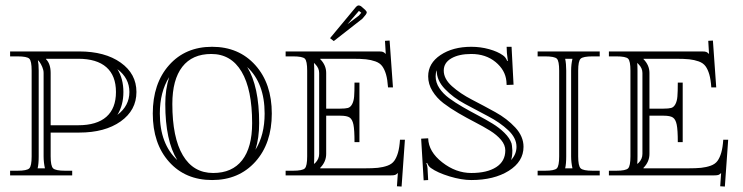

<svg xmlns="http://www.w3.org/2000/svg" viewBox="-20 -644 2728 705"><path d="M148.9 -428.2V-426.8Q166 -409.7 166 -376V-184.1H267.1Q335.4 -184.1 370.6 -215.1Q405.8 -246.1 405.8 -306.2Q405.8 -366.2 370.6 -397.2Q335.4 -428.2 267.1 -428.2ZM17.1 -455.1H271Q365.2 -455.1 423.1 -414.1Q481 -373 481 -306.2Q481 -239.3 423.1 -198.2Q365.2 -157.2 271 -157.2H166V-69.8Q166 -34.7 175 -25.9Q184.1 -17.1 219.2 -17.1H245.1V0H17.1V-17.1H43.9Q79.1 -17.1 87.6 -25.9Q96.2 -34.7 96.2 -69.8V-384.8Q96.2 -419.9 87.6 -428.5Q79.1 -437 43.9 -437H17.1ZM140.1 -376Q140.1 -386.7 135.3 -397.9Q130.4 -409.2 126 -415.3Q121.6 -421.4 119.1 -422.9Q122.1 -408.7 122.1 -384.8V-69.8Q122.1 -42 118.2 -25.9H145Q140.1 -47.9 140.1 -69.8ZM411.1 -222.2Q455.1 -255.4 455.1 -306.2Q455.1 -356.9 411.1 -390.1Q433.1 -354.5 433.1 -306.2Q433.1 -257.8 411.1 -222.2Z M905.8 -191.9Q905.8 -315.4 867.2 -380.6Q828.6 -445.8 755.9 -445.8Q686 -445.8 649.4 -398.7Q612.8 -351.6 612.8 -262.2Q612.8 -138.7 651.4 -73.7Q689.9 -8.8 762.7 -8.8Q832.5 -8.8 869.1 -55.7Q905.8 -102.5 905.8 -191.9ZM978 -227.1Q978 -117.2 917.5 -50Q856.9 17.1 758.8 17.1Q660.6 17.1 600.8 -49.8Q541 -116.7 541 -227.1Q541 -337.4 600.8 -404.8Q660.6 -472.2 758.8 -472.2Q856.9 -472.2 917.5 -404.8Q978 -337.4 978 -227.1ZM918 -94.2Q951.7 -147.9 951.7 -227.1Q951.7 -338.4 887.7 -397.9Q931.6 -326.7 931.6 -191.9Q931.6 -137.7 918 -94.2ZM601.1 -360.8Q566.9 -306.2 566.9 -227.1Q566.9 -115.7 630.9 -56.2Q586.9 -127.4 586.9 -262.2Q586.9 -315.9 601.1 -360.8Z M1297.9 -604 1255.9 -555.2 1297.9 -586.9 1306.6 -597.2ZM1305.7 -621.1 1320.8 -607.9Q1326.7 -602.1 1326.7 -598.1Q1326.7 -595.7 1322.8 -589.8L1310.5 -575.2L1205.6 -493.2L1191.9 -503.9L1287.6 -619.1Q1292.5 -624 1296.9 -624Q1301.3 -624 1305.7 -621.1ZM1028.8 -455.1H1370.6Q1381.8 -455.1 1386.2 -453.4Q1390.6 -451.7 1396.5 -445.8L1393.6 -494.1L1410.6 -495.1L1422.9 -323.2H1404.8Q1402.8 -352.1 1397.5 -370.6Q1392.1 -389.2 1383.5 -400.9Q1375 -412.6 1358.6 -418.5Q1342.3 -424.3 1323.5 -426.3Q1304.7 -428.2 1273.9 -428.2H1155.8V-426.8Q1177.7 -404.8 1177.7 -376V-245.1H1229.5Q1248 -245.1 1257.3 -247.6Q1266.6 -250 1272.7 -261Q1278.8 -272 1280.3 -289.3Q1281.7 -306.6 1281.7 -340.8H1299.8V-122.1H1281.7Q1281.7 -167 1277.8 -186.3Q1273.9 -205.6 1263.9 -212.4Q1253.9 -219.2 1229.5 -219.2H1177.7V-79.1Q1177.7 -49.8 1155.8 -27.8V-25.9H1317.9Q1348.6 -25.9 1367.4 -27.8Q1386.2 -29.8 1402.6 -35.6Q1418.9 -41.5 1427.5 -53.2Q1436 -64.9 1441.4 -83.5Q1446.8 -102.1 1448.7 -130.9H1466.8L1454.6 41L1437.5 40L1440.9 -8.8Q1435.5 -3.4 1430.9 -1.7Q1426.3 0 1414.6 0H1028.8V-17.1H1055.7Q1090.8 -17.1 1099.4 -25.9Q1107.9 -34.7 1107.9 -69.8V-384.8Q1107.9 -419.9 1099.4 -428.5Q1090.8 -437 1055.7 -437H1028.8ZM1151.9 -79.1V-376Q1151.9 -394 1137.7 -408.2L1132.8 -413.1Q1133.8 -401.9 1133.8 -384.8V-69.8Q1133.8 -51.8 1132.8 -42L1137.7 -45.9Q1151.9 -60.1 1151.9 -79.1Z M1902.3 -105Q1902.3 -50.8 1848.1 -16.8Q1793.9 17.1 1710.4 17.1Q1674.8 17.1 1630.6 3.7Q1586.4 -9.8 1562.5 -26.9Q1552.7 -33.7 1548.3 -45.9L1545.4 -44.9Q1550.3 -33.7 1550.3 -17.1L1552.2 17.1L1535.6 18.1L1526.4 -134.8L1552.2 -136.2Q1553.7 -86.9 1603.8 -47.9Q1653.8 -8.8 1710.4 -8.8Q1768.6 -8.8 1802 -30.3Q1835.4 -51.8 1835.4 -91.8Q1835.4 -111.8 1819.8 -130.4Q1804.2 -148.9 1779.3 -164.3Q1754.4 -179.7 1724.1 -195.3Q1693.8 -210.9 1663.6 -228.5Q1633.3 -246.1 1608.4 -265.1Q1583.5 -284.2 1567.9 -309.6Q1552.2 -335 1552.2 -363.8Q1552.2 -411.6 1597.4 -441.9Q1642.6 -472.2 1710.4 -472.2Q1744.6 -472.2 1776.1 -463.4Q1807.6 -454.6 1826.7 -440.9Q1837.9 -433.1 1842.3 -419.9L1844.7 -420.9Q1841.3 -444.8 1841.3 -449.2L1840.3 -472.2H1858.4L1865.7 -333L1840.3 -332L1839.4 -346.2Q1835.4 -386.7 1799.6 -416.3Q1763.7 -445.8 1710.4 -445.8Q1665 -445.8 1637.2 -429.7Q1609.4 -413.6 1609.4 -384.8Q1609.4 -354.5 1639.6 -327.4Q1669.9 -300.3 1712.9 -278.1Q1755.9 -255.9 1798.8 -232.2Q1841.8 -208.5 1872.1 -175.8Q1902.3 -143.1 1902.3 -105ZM1876.5 -105Q1876.5 -137.2 1846.2 -165.8Q1815.9 -194.3 1772.9 -216.8Q1730 -239.3 1687 -262.5Q1644 -285.6 1613.8 -317.1Q1583.5 -348.6 1583.5 -384.8V-386.2Q1579.6 -377 1579.6 -363.8Q1579.6 -340.8 1593.3 -320.3Q1606.9 -299.8 1629.2 -283.4Q1651.4 -267.1 1678.5 -251.5Q1705.6 -235.8 1734.4 -220.7Q1763.2 -205.6 1788.1 -190.4Q1813 -175.3 1832.3 -156.2Q1851.6 -137.2 1858.4 -117.2Q1859.9 -112.8 1861.3 -91.8Q1861.3 -68.4 1856.4 -56.2Q1876.5 -77.6 1876.5 -105Z M1954.1 0V-17.1H1981Q2016.1 -17.1 2024.7 -25.9Q2033.2 -34.7 2033.2 -69.8V-384.8Q2033.2 -419.9 2024.7 -428.5Q2016.1 -437 1981 -437H1954.1V-455.1H2182.1V-437H2156.2Q2121.1 -437 2112.1 -428.5Q2103 -419.9 2103 -384.8V-69.8Q2103 -34.7 2112.1 -25.9Q2121.1 -17.1 2156.2 -17.1H2182.1V0ZM2055.2 -428.2Q2059.1 -410.6 2059.1 -384.8V-69.8Q2059.1 -42 2055.2 -25.9H2082Q2077.1 -47.9 2077.1 -69.8V-384.8Q2077.1 -407.7 2082 -428.2Z M2215.8 -455.1H2557.6Q2568.8 -455.1 2573.2 -453.4Q2577.6 -451.7 2583.5 -445.8L2580.6 -494.1L2597.7 -495.1L2609.9 -323.2H2591.8Q2589.8 -352.1 2584.5 -370.6Q2579.1 -389.2 2570.6 -400.9Q2562 -412.6 2545.7 -418.5Q2529.3 -424.3 2510.5 -426.3Q2491.7 -428.2 2460.9 -428.2H2342.8V-426.8Q2364.7 -404.8 2364.7 -376V-245.1H2416.5Q2435.1 -245.1 2444.3 -247.6Q2453.6 -250 2459.7 -261Q2465.8 -272 2467.3 -289.3Q2468.8 -306.6 2468.8 -340.8H2486.8V-122.1H2468.8Q2468.8 -167 2464.8 -186.3Q2460.9 -205.6 2450.9 -212.4Q2440.9 -219.2 2416.5 -219.2H2364.7V-79.1Q2364.7 -49.8 2342.8 -27.8V-25.9H2504.9Q2535.6 -25.9 2554.4 -27.8Q2573.2 -29.8 2589.6 -35.6Q2606 -41.5 2614.5 -53.2Q2623 -64.9 2628.4 -83.5Q2633.8 -102.1 2635.7 -130.9H2653.8L2641.6 41L2624.5 40L2627.9 -8.8Q2622.6 -3.4 2617.9 -1.7Q2613.3 0 2601.6 0H2215.8V-17.1H2242.7Q2277.8 -17.1 2286.4 -25.9Q2294.9 -34.7 2294.9 -69.8V-384.8Q2294.9 -419.9 2286.4 -428.5Q2277.8 -437 2242.7 -437H2215.8ZM2338.9 -79.1V-376Q2338.9 -394 2324.7 -408.2L2319.8 -413.1Q2320.8 -401.9 2320.8 -384.8V-69.8Q2320.8 -51.8 2319.8 -42L2324.7 -45.9Q2338.9 -60.1 2338.9 -79.1Z"/></svg>

Font: FoglihtenNo01
Style: Regular
Weight: 500
Version: Version 0.61